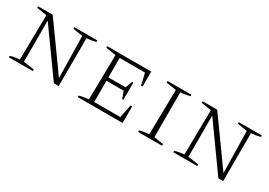

<svg xmlns="http://www.w3.org/2000/svg" viewBox="2 -1104 2370 1691"><g transform="rotate(30 1187.5 -259.0)"><path d="M425 -518H659V-503Q633 -496 611.5 -492.5Q590 -489 566 -487L565 0H516L193 -451V-32L301 -17V0H58V-15Q82 -22 105.5 -26Q129 -30 152 -32L159 -486L57 -502V-518H205L532 -62L524 -486L425 -502Z M1199 -169H1215V0H759V-15Q783 -22 807 -26Q831 -30 854 -32L862 -486L759 -502V-518H1207V-366H1191L1164 -483H906V-285H1081L1106 -355H1119V-181H1106L1081 -251H906V-35H1171Z M1373 0V-15Q1397 -22 1421 -26Q1445 -30 1468 -32L1476 -486L1373 -502V-518H1616V-503Q1596 -499 1572 -494Q1548 -489 1520 -487V-32L1616 -17V0Z M2098 -518H2332V-503Q2306 -496 2284.5 -492.5Q2263 -489 2239 -487L2238 0H2189L1866 -451V-32L1974 -17V0H1731V-15Q1755 -22 1778.5 -26Q1802 -30 1825 -32L1832 -486L1730 -502V-518H1878L2205 -62L2197 -486L2098 -502Z"/></g></svg>

Font: Piazzolla SC ExtraLight
Style: Regular
Weight: 200
Designer: Juan Pablo del Peral
Foundry: Huerta Tipografica
Version: Version 1.330